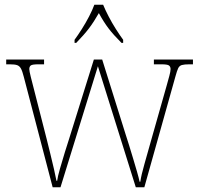

<svg xmlns="http://www.w3.org/2000/svg" viewBox="-20 -786 832 806"><path d="M80 -463Q74 -487 68 -498Q62 -509 52 -512.5Q42 -516 21 -516H6V-536H165V-516H141Q115 -516 109 -511Q103 -506 103 -496Q103 -488 109 -464Q115 -440 119 -425L176 -202Q182 -178 190.5 -143.5Q199 -109 206.5 -76.5Q214 -44 217 -27H220Q222 -44 231.5 -77Q241 -110 252 -146Q263 -182 271 -206L374 -536H409L507 -223Q513 -205 521.5 -177.5Q530 -150 539 -120Q548 -90 555.5 -64Q563 -38 566 -23H569Q573 -51 586.5 -98Q600 -145 617 -206L680 -428Q686 -450 691 -468Q696 -486 696 -496Q696 -506 689.5 -511Q683 -516 658 -516H626V-536H790V-516H775Q754 -516 743.5 -513Q733 -510 728 -499.5Q723 -489 717 -467L586 0H550L391 -508L234 0H201ZM293 -619Q307 -638 323.5 -664Q340 -690 354 -717Q368 -744 376 -766H413Q422 -744 436 -717Q450 -690 466.5 -664Q483 -638 497 -619V-606H490Q456 -640 435.5 -667Q415 -694 395 -731Q374 -694 353.5 -667Q333 -640 300 -606H293Z"/></svg>

Font: Noto Serif Hebrew SemiCondensed Thin
Style: Regular
Weight: 100
Width: 4
Designer: Monotype Design Team
Foundry: Monotype Imaging Inc.
Version: Version 2.004; ttfautohint (v1.8.4.7-5d5b)